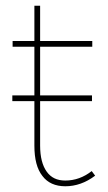

<svg xmlns="http://www.w3.org/2000/svg" viewBox="-20 -650 378 670"><path d="M312 -37 300 -53C272 -31 241 -20 208 -20C179 -20 158 -30 143 -51C128 -72 120 -102 120 -142V-297H301V-317H120V-487H302V-507H120V-630H100V-507H24V-487H100V-317H23V-297H100V-142C100 -95 109 -60 128 -36C146 -12 173 0 208 0C244 0 279 -12 312 -37Z"/></svg>

Font: Argentum Sans Thin
Style: Regular
Weight: 250
Designer: Julieta Ulanovsky
Foundry: Julieta Ulanovsky
Version: Version 5.001;February 15, 2019;FontCreator 11.5.0.2425 64-b